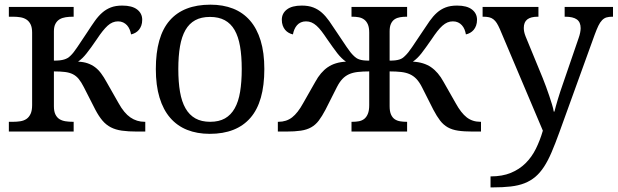

<svg xmlns="http://www.w3.org/2000/svg" viewBox="-20 -566 2657 826"><path d="M569.8 0Q531.7 0 504.4 -3.9Q477.1 -7.8 456.8 -18.3Q436.5 -28.8 420.9 -47.1Q405.3 -65.4 390.1 -94.2L340.8 -190.9Q329.6 -212.9 318.8 -226.1Q308.1 -239.3 293.7 -246.6Q279.3 -253.9 259.8 -256.3Q240.2 -258.8 211.9 -258.8V-108.9Q211.9 -86.9 218.5 -73.5Q225.1 -60.1 236.3 -53.2Q247.6 -46.4 262.5 -44.2Q277.3 -42 293.9 -42H296.9V0H18.1V-42H36.1Q52.7 -42 67.9 -44.4Q83 -46.9 94 -54.4Q105 -62 111.6 -76.2Q118.2 -90.3 118.2 -113.8V-425.8Q118.2 -447.8 111.6 -461.2Q105 -474.6 93.8 -481.9Q82.5 -489.3 67.6 -491.7Q52.7 -494.1 36.1 -494.1H18.1V-536.1H296.9V-494.1H293.9Q277.8 -494.1 262.9 -491.9Q248 -489.7 236.8 -483.2Q225.6 -476.6 218.8 -464.1Q211.9 -451.7 211.9 -431.2V-305.2Q226.6 -305.2 237.3 -306.4Q248 -307.6 256.1 -310.1Q264.2 -312.5 270.8 -316.4Q277.3 -320.3 283.2 -326.2Q295.9 -337.9 313 -363.8Q330.1 -389.6 356 -428.2Q373 -454.6 387.9 -475.6Q402.8 -496.6 419.4 -511.2Q436 -525.9 456.5 -533.9Q477.1 -542 505.9 -542Q548.3 -542 570.1 -525.1Q591.8 -508.3 591.8 -481Q591.8 -466.8 587.9 -456.1Q584 -445.3 577.4 -437.5Q570.8 -429.7 562 -424.8Q553.2 -419.9 543.9 -418Q542 -429.2 537.6 -439.5Q533.2 -449.7 526.4 -457.3Q519.5 -464.8 509.8 -469.5Q500 -474.1 487.8 -474.1Q463.4 -474.1 442.9 -455.3Q422.4 -436.5 397 -397.9Q383.3 -377.9 372.6 -363Q361.8 -348.1 352.5 -336.4Q343.3 -324.7 334.5 -316.2Q325.7 -307.6 315.9 -300.8Q339.4 -299.8 356.9 -293.7Q374.5 -287.6 388.9 -276.9Q403.3 -266.1 415 -250.2Q426.8 -234.4 438 -213.9L490.2 -122.1Q513.7 -79.6 541 -60.8Q568.4 -42 602.1 -42H605V0Z M1117.2 -269Q1117.2 -127.9 1057.4 -59.1Q997.6 9.8 882.3 9.8Q828.1 9.8 785.2 -7.3Q742.2 -24.4 712.2 -59.1Q682.1 -93.8 666.3 -146.2Q650.4 -198.7 650.4 -269Q650.4 -409.2 709.7 -477.5Q769 -545.9 885.3 -545.9Q939.5 -545.9 982.4 -529.1Q1025.4 -512.2 1055.4 -477.8Q1085.4 -443.4 1101.3 -391.4Q1117.2 -339.4 1117.2 -269ZM747.1 -269Q747.1 -213.4 754.4 -170.9Q761.7 -128.4 778.1 -99.9Q794.4 -71.3 820.6 -56.6Q846.7 -42 884.3 -42Q921.9 -42 947.8 -56.6Q973.6 -71.3 989.7 -99.9Q1005.9 -128.4 1012.9 -170.9Q1020 -213.4 1020 -269Q1020 -324.7 1012.7 -366.7Q1005.4 -408.7 989.3 -436.8Q973.1 -464.8 947 -479Q920.9 -493.2 883.3 -493.2Q845.7 -493.2 819.8 -479Q793.9 -464.8 777.8 -436.8Q761.7 -408.7 754.4 -366.7Q747.1 -324.7 747.1 -269Z M1568.4 -425.8Q1568.4 -447.8 1562.5 -461.2Q1556.6 -474.6 1546.6 -481.9Q1536.6 -489.3 1523.7 -491.7Q1510.7 -494.1 1496.6 -494.1H1492.2V-536.1H1731.4V-494.1H1728.5Q1714.4 -494.1 1701.2 -491.9Q1688 -489.7 1678 -483.2Q1668 -476.6 1662.1 -464.1Q1656.2 -451.7 1656.2 -431.2V-305.2Q1670.9 -305.2 1680.9 -306.4Q1690.9 -307.6 1698.5 -310.1Q1706.1 -312.5 1711.7 -316.4Q1717.3 -320.3 1723.1 -326.2Q1735.8 -337.9 1753.2 -363.8Q1770.5 -389.6 1796.4 -428.2Q1813.5 -454.6 1828.4 -475.6Q1843.3 -496.6 1859.6 -511.2Q1876 -525.9 1896.7 -533.9Q1917.5 -542 1946.3 -542Q1988.8 -542 2010.5 -525.1Q2032.2 -508.3 2032.2 -481Q2032.2 -467.3 2028.3 -456.3Q2024.4 -445.3 2017.8 -437.5Q2011.2 -429.7 2002.4 -424.8Q1993.7 -419.9 1984.4 -418Q1982.4 -429.2 1978.3 -439.5Q1974.1 -449.7 1967 -457.5Q1960 -465.3 1950.4 -469.7Q1940.9 -474.1 1928.2 -474.1Q1916 -474.1 1905 -469.5Q1894 -464.8 1883.3 -455.3Q1872.6 -445.8 1861.3 -431.4Q1850.1 -417 1837.4 -397.9Q1823.7 -378.4 1813 -363.3Q1802.2 -348.1 1793 -336.4Q1783.7 -324.7 1774.9 -316.2Q1766.1 -307.6 1756.3 -300.8Q1803.2 -298.3 1834.5 -276.9Q1865.7 -255.4 1888.2 -213.9L1940.4 -122.1Q1963.4 -80.1 1988 -61Q2012.7 -42 2046.4 -42H2049.3V0H2014.2Q1976.1 0 1950.4 -3.9Q1924.8 -7.8 1906.2 -18.3Q1887.7 -28.8 1873.5 -47.1Q1859.4 -65.4 1844.2 -94.2L1795.4 -190.9Q1784.2 -212.9 1771.7 -226.1Q1759.3 -239.3 1743.2 -246.6Q1727.1 -253.9 1706.1 -256.3Q1685.1 -258.8 1656.2 -258.8V-108.9Q1656.2 -86.9 1662.1 -73.5Q1668 -60.1 1678 -53.2Q1688 -46.4 1701.2 -44.2Q1714.4 -42 1728.5 -42H1731.4V0H1492.2V-42H1496.6Q1511.2 -42 1524.2 -44.4Q1537.1 -46.9 1546.9 -54.4Q1556.6 -62 1562.5 -76.2Q1568.4 -90.3 1568.4 -113.8V-258.8Q1540 -258.8 1518.8 -256.3Q1497.6 -253.9 1481.4 -246.6Q1465.3 -239.3 1452.9 -226.1Q1440.4 -212.9 1429.2 -190.9L1380.4 -94.2Q1365.2 -65.4 1351.3 -47.1Q1337.4 -28.8 1318.8 -18.3Q1300.3 -7.8 1274.4 -3.9Q1248.5 0 1210.4 0H1175.3V-42H1178.2Q1211.9 -42 1236.6 -61Q1261.2 -80.1 1284.2 -122.1L1336.4 -213.9Q1358.9 -255.4 1390.1 -276.9Q1421.4 -298.3 1468.3 -300.8Q1458.5 -307.6 1449.7 -316.2Q1440.9 -324.7 1431.6 -336.4Q1422.4 -348.1 1411.6 -363.3Q1400.9 -378.4 1387.2 -397.9Q1374.5 -417 1363.5 -431.4Q1352.5 -445.8 1341.8 -455.3Q1331.1 -464.8 1320.1 -469.5Q1309.1 -474.1 1296.4 -474.1Q1284.2 -474.1 1274.4 -469.7Q1264.6 -465.3 1257.8 -457.5Q1251 -449.7 1246.6 -439.5Q1242.2 -429.2 1240.2 -418Q1231 -419.9 1222.2 -424.8Q1213.4 -429.7 1206.8 -437.5Q1200.2 -445.3 1196.3 -456.3Q1192.4 -467.3 1192.4 -481Q1192.4 -508.3 1214.1 -525.1Q1235.8 -542 1278.3 -542Q1307.1 -542 1327.9 -533.9Q1348.6 -525.9 1365 -511.2Q1381.3 -496.6 1396.2 -475.6Q1411.1 -454.6 1428.2 -428.2Q1454.1 -389.6 1471.4 -363.8Q1488.8 -337.9 1501.5 -326.2Q1507.3 -320.3 1513.2 -316.4Q1519 -312.5 1526.4 -310.1Q1533.7 -307.6 1543.7 -306.4Q1553.7 -305.2 1568.4 -305.2Z M2617.2 -536.1V-494.1H2614.3Q2599.6 -494.1 2589.1 -491Q2578.6 -487.8 2570.1 -479Q2561.5 -470.2 2554.2 -455.1Q2546.9 -439.9 2538.1 -416L2386.2 3.9Q2368.7 52.2 2353 88.9Q2337.4 125.5 2320.3 151.6Q2303.2 177.7 2283 194.8Q2262.7 211.9 2236.8 222.2Q2210.9 232.4 2177.2 236.3Q2143.6 240.2 2099.1 240.2H2090.3V192.9Q2141.1 192.9 2177.7 177.7Q2214.4 162.6 2241 136.2Q2267.6 109.9 2285.4 74Q2303.2 38.1 2315.4 -3.9L2130.4 -440.9Q2123.5 -456.5 2117.2 -466.6Q2110.8 -476.6 2102.8 -482.9Q2094.7 -489.3 2084.2 -491.7Q2073.7 -494.1 2059.1 -494.1H2056.2V-536.1H2296.4V-494.1H2293.5Q2263.2 -494.1 2248.3 -482.4Q2233.4 -470.7 2233.4 -445.8Q2233.4 -437.5 2235.1 -429Q2236.8 -420.4 2241.2 -409.2L2314.5 -231Q2321.3 -213.9 2328.9 -193.6Q2336.4 -173.3 2343 -153.6Q2349.6 -133.8 2355 -116.2Q2360.4 -98.6 2362.3 -85.9H2365.2Q2370.6 -107.9 2380.1 -139.4Q2389.6 -170.9 2402.3 -207L2469.2 -401.9Q2473.6 -414.1 2475.8 -425.3Q2478 -436.5 2478 -444.8Q2478 -470.7 2461.7 -482.4Q2445.3 -494.1 2412.1 -494.1H2409.2V-536.1Z"/></svg>

Font: Droid-TTFautohint Serif
Style: Regular
Weight: 400
Foundry: Ascender Corporation
Version: Version 1.00; ttfautohint (v1.00rc1.4-1a1c-dirty) -l 8 -r 50